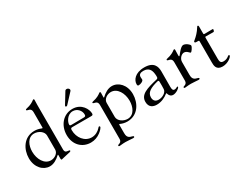

<svg xmlns="http://www.w3.org/2000/svg" viewBox="-92 -1417 2913 2277"><g transform="rotate(-30 1364.0 -278.5)"><path d="M247.9 -445C101.6 -445 29.8 -315 29.8 -195C29.8 -67.1 112.2 12.4 200.6 12.4C253.2 12.4 300.8 -16.7 344.8 -57.5C350.5 -61.4 351.9 -60.4 352.3 -52.6C352.3 -35.9 352.3 -18.8 351.9 -3.2C351.9 6 354.4 12.1 362.6 12.1C367.2 12.1 399.9 1.8 486.9 -16.7C495.4 -18.1 500.4 -23.1 500.4 -28.1C500.4 -35.9 494 -36.6 486.9 -37.6C452.1 -41.9 432.9 -42.6 432.9 -89.8H433.2V-693.5C433.2 -721.2 435 -745 435 -762.1C435 -771.3 431.5 -774.1 426.5 -774.1C422.6 -774.1 419 -772 414.1 -768.5C394.2 -753.2 362.9 -732.2 302.9 -719.8C293.3 -718 287.6 -714.8 287.6 -708.5C287.6 -702.4 292.3 -699.6 300.4 -697.8C330.6 -690.3 352.3 -684.7 352.3 -638.1V-432.5C351.9 -424.4 349.4 -422.6 341.6 -425.1L331 -429C309.3 -437.5 281.6 -445 247.9 -445ZM103.3 -243.3C103.3 -327.1 140.6 -419.4 229.8 -419.4C290.1 -419.4 352.3 -376.1 352.3 -321.4V-130C352.3 -80.3 299.7 -43 245.7 -43C158 -43 103.3 -140.6 103.3 -243.3Z M762.4 11.7C813.2 11.7 858 -5.3 895.6 -33.4C922.6 -53.3 950.3 -82.4 950.3 -97.3C950.3 -103 946.4 -106.5 940.3 -106.5C933.2 -106.5 930 -101.6 921.5 -92.3C896.7 -63.9 853.3 -36.9 801.8 -36.9C706.7 -36.9 637.4 -126.4 637.4 -228.3C637.4 -248.6 639.6 -258.2 660.9 -258.2H913.7C937.5 -258.2 945.7 -260.3 945.7 -282.3C945.7 -336.3 895.6 -445.3 768.1 -445.3C642.8 -445.3 555.8 -340.6 555.8 -208.8C555.8 -71.4 648.8 11.7 762.4 11.7ZM643.1 -303.3C643.1 -337 682.2 -419.7 758.5 -419.7C820 -419.7 863.3 -367.9 863.3 -316.1C863.3 -293.3 855.5 -288.7 834.9 -288.4C712 -287.3 670.1 -286.6 668 -286.6C650.2 -286.6 643.1 -288.7 643.1 -303.3ZM712 -516C712 -511.7 715.6 -505.7 723.4 -505.7C728.7 -505.7 734.4 -507.8 739.3 -513.5L855.1 -638.5C859.7 -643.8 861.9 -649.5 861.9 -654.8C861.9 -670.1 843.8 -683.9 827.4 -683.9C818.9 -683.9 810.7 -680.4 805.4 -671.9L715.6 -525.6C713.1 -521.3 712.4 -518.8 712 -516Z M1035.9 216.3C1051.8 216.3 1074.2 210.6 1120.7 210.6C1162.6 210.6 1195.7 216.6 1222.3 216.6C1232.2 216.6 1239.7 214.1 1239.7 205.6C1239.7 198.9 1235.8 195.7 1224.1 192.8C1186.4 183.9 1157.7 171.9 1158 114.3H1157.7V-1.8C1158 -9.9 1160.5 -11.7 1168 -8.9C1191.1 1.4 1221.9 11.7 1262.1 11.7C1408.4 11.7 1480.1 -118.3 1480.1 -238.3C1480.1 -366.1 1397.7 -445.7 1309.3 -445.7C1256.7 -445.7 1208.8 -416.5 1164.8 -375.4C1159.8 -371.8 1158 -373.2 1157.7 -380C1158 -404.8 1159.4 -426.1 1159.4 -441.8C1159.4 -451 1156.2 -453.8 1150.9 -453.8C1147 -453.8 1143.8 -451.7 1138.8 -448.2C1119 -432.9 1087.7 -411.9 1027.7 -399.5C1017.8 -397.7 1012.1 -394.5 1012.1 -388.1C1012.1 -382.1 1017 -379.3 1025.2 -377.5C1055.4 -370 1076.7 -364.3 1076.7 -317.8V147.7C1074.2 177.6 1057.9 187.9 1035.5 194.2C1027.3 196.7 1023.1 199.9 1023.1 206.3C1023.1 213.4 1028.4 216.3 1035.9 216.3ZM1157.7 -111.9V-303.3C1157.7 -353 1210.2 -390.3 1264.2 -390.3C1351.9 -390.3 1406.6 -292.6 1406.6 -190C1406.6 -106.2 1369.3 -13.8 1280.2 -13.8C1219.8 -13.8 1157.7 -57.2 1157.7 -111.9Z M1663.4 13.5C1725.5 13.5 1781.2 -13.1 1820.7 -45.5C1822.8 -47.6 1824.9 -48.7 1826.7 -48.7C1829.2 -48.7 1830.3 -46.9 1831.3 -43.7C1838.8 -14.2 1856.5 9.2 1891 9.2C1929.3 9.2 1985.4 -27.3 1985.4 -44.7C1985.4 -48.3 1983.7 -51.8 1979 -51.8C1971.9 -51.8 1956.7 -37.3 1936.1 -37.3C1915.5 -37.3 1906.2 -50.8 1905.9 -89.8C1905.9 -176.1 1907 -220.2 1906.6 -304C1906.2 -371.1 1882.1 -445.3 1752.8 -445.3C1623.2 -445.3 1575.6 -370.4 1575.3 -318.5C1574.9 -297.6 1581.3 -293.7 1592.7 -293.7C1621.1 -293.7 1661.2 -313.2 1661.2 -333.1C1659.4 -347.3 1658.7 -359.4 1659.1 -366.1C1659.1 -399.5 1681.1 -415.1 1722.7 -415.1C1799.7 -415.1 1820.7 -364.7 1826 -314.6C1828.1 -301.8 1828.5 -285.2 1828.1 -271.7C1827.8 -257.8 1821.7 -250.7 1808.2 -247.5C1661.2 -213.1 1561.1 -182.9 1561.1 -83.5C1561.1 -4.3 1619 13.5 1663.4 13.5ZM1644.5 -97.3C1644.5 -163.4 1702.4 -197.4 1806.5 -223C1820 -226.2 1826 -221.6 1826.3 -207.7C1827.4 -172.6 1827.1 -138.5 1825.6 -106.5C1823.2 -61.1 1764.6 -27.3 1712.7 -27.3C1659.1 -27.3 1644.5 -63.2 1644.5 -97.3Z M2052.6 5.7C2068.5 5.7 2090.9 0 2137.4 0C2179.3 0 2212.4 6 2239 6C2248.9 6 2256.4 3.6 2256.4 -5C2256.4 -11.7 2252.5 -14.9 2240.8 -17.8C2203.1 -26.6 2174.4 -38.7 2174.7 -96.2H2174.4V-275.6C2174.4 -323.9 2216.6 -362.2 2248.6 -362.2C2289.8 -362.2 2308.6 -321 2320.7 -321C2332.7 -321 2366.8 -370.7 2366.8 -389.9C2366.8 -407.3 2320.3 -444.6 2286.6 -444.6C2255.3 -444.6 2212.7 -388.5 2192.8 -362.9C2187.1 -355.5 2183.6 -352.3 2179.3 -352.3C2174 -352.3 2174.4 -361.2 2174.4 -373.2C2174.4 -400.9 2176.1 -424.7 2176.1 -441.8C2176.1 -451 2172.6 -453.8 2167.6 -453.8C2163.7 -453.8 2160.2 -451.7 2155.2 -448.2C2135.3 -432.9 2104 -411.9 2044 -399.5C2034.4 -397.7 2028.8 -394.5 2028.8 -388.1C2028.8 -382.1 2033.4 -379.3 2041.5 -377.5C2071.7 -370 2093.4 -364.3 2093.4 -317.8V-62.9C2090.9 -33 2074.6 -22.7 2052.2 -16.3C2044 -13.8 2039.8 -10.7 2039.8 -4.3C2039.8 2.8 2045.1 5.7 2052.6 5.7Z M2566.4 11.4C2642.8 11.4 2702.4 -43.3 2702.4 -60.4C2702.4 -67.1 2699.6 -70.3 2693.5 -70.3C2681.5 -70.3 2662.3 -36.9 2606.9 -36.6C2566.4 -36.2 2559.7 -60 2559.7 -96.6V-387.1C2560 -395.2 2562.9 -398.1 2571 -398.1L2671.9 -397C2680 -397.4 2683.6 -400.2 2685.7 -408L2688.9 -422.2C2690.3 -430 2687.9 -432.9 2679.7 -432.9L2571 -431.5C2562.9 -431.5 2560 -434.3 2559.7 -442.5V-541.9C2559.7 -550.4 2555.8 -555.4 2549 -555.4C2542.6 -555.4 2539.4 -549.7 2534.4 -541.5C2505.3 -493.6 2468.4 -456.3 2433.6 -427.6C2425.1 -420.5 2418.7 -417.3 2418.7 -409.1C2418.7 -399.9 2425.8 -396.3 2445.7 -396.3H2466.3C2474.4 -396 2477.3 -393.1 2477.6 -384.9V-92.3C2477.6 -56.1 2478 11.4 2566.4 11.4Z"/></g></svg>

Font: Margiela Serif Text
Style: Regular
Weight: 400
Designer: Andreas Faust, Stefan Endress
Version: Version 1.002;FEAKit 1.0